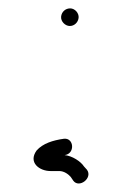

<svg xmlns="http://www.w3.org/2000/svg" viewBox="-20 -467 275 458"><path d="M132.3 -136C106 -132.3 82.2 -124.8 67.3 -108C46.6 -79.3 74.2 -59 100.2 -59H121.2C133.3 -59 143.4 -51 148.7 -45L154.8 -36C168.6 -17 201.8 -42.3 187.5 -62L180.3 -70C172.6 -82 152.2 -95.3 134.2 -97C159.8 -100.2 156.6 -139 132.3 -136ZM125.8 -427.5C124.6 -416 135.4 -405 146.5 -405C157.3 -405 166.3 -413.5 167.5 -424.5C168.7 -435.8 158.6 -447 147.4 -447C136.1 -447 127 -438.8 125.8 -427.5Z"/></svg>

Font: Just Breathe
Style: Obl2
Weight: 400
Foundry: Cannot Into Space Fonts
Version: Version 0.72